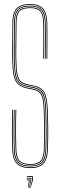

<svg xmlns="http://www.w3.org/2000/svg" viewBox="-20 -825 296 948"><path d="M130.5 5Q85.2 5 63.6 -16.2Q42 -37.5 40.5 -88Q39.5 -126.2 39.1 -155.9Q38.8 -185.5 39.1 -215.1Q39.5 -244.8 40.5 -283H44.5Q43.8 -251 43.2 -221.1Q42.8 -191.2 43.1 -159.2Q43.5 -127.2 44.5 -88.2Q45.8 -38.2 67 -18.6Q88.2 1 130.5 1Q172.8 1 192 -20Q211.2 -41 212.5 -88.2Q213.5 -122.5 213.9 -146.8Q214.2 -171 213.9 -197.8Q213.5 -224.5 212.5 -265.8Q211 -326.2 200.9 -357.1Q190.8 -388 147.5 -398L115.2 -404.5Q92 -410.2 79.6 -421.4Q67.2 -432.5 62.4 -457.5Q57.5 -482.5 56.5 -529.2Q55.8 -566.2 56.6 -616.6Q57.5 -667 57.5 -713Q57.5 -756 73.2 -772.5Q89 -789 129.5 -789Q165.5 -789 180.9 -772.2Q196.2 -755.5 197.5 -711.5Q198.2 -685 198.2 -637.4Q198.2 -589.8 197.5 -535H193.5Q194.2 -590.2 194.2 -637.6Q194.2 -685 193.5 -711.5Q192.5 -754 177.8 -769.5Q163 -785 129.5 -785Q90.8 -785 76.1 -769.5Q61.5 -754 61.5 -713Q61.5 -667 60.6 -616.6Q59.8 -566.2 60.5 -529.5Q61.5 -483.8 66 -459.5Q70.5 -435.2 82.2 -424.6Q94 -414 116.2 -408.5L148.5 -402Q193.5 -391.5 204.2 -359.1Q215 -326.8 216.5 -266Q217.5 -224.5 217.9 -198.2Q218.2 -172 217.9 -147.8Q217.5 -123.5 216.5 -88Q215 -38.5 194.5 -16.8Q174 5 130.5 5ZM130.5 -3Q89.8 -3 69.8 -21.4Q49.8 -39.8 48.5 -88.2Q47.5 -128 47.1 -158.9Q46.8 -189.8 47.2 -219Q47.8 -248.2 48.5 -283H52.5Q51.8 -251 51.2 -221.2Q50.8 -191.5 51.1 -159.4Q51.5 -127.2 52.5 -88.2Q53.8 -43.8 71.4 -25.4Q89 -7 130.5 -7Q169.2 -7 186.2 -25.5Q203.2 -44 204.5 -88.5Q205.5 -122.8 205.9 -147.1Q206.2 -171.5 205.9 -198.2Q205.5 -225 204.5 -265.8Q203.5 -311.5 198.4 -336.6Q193.2 -361.8 180.9 -373.4Q168.5 -385 145.8 -390.2L113.5 -396.8Q85 -403.8 71.5 -418Q58 -432.2 53.8 -458.9Q49.5 -485.5 48.5 -529.2Q48 -554 48.2 -585.1Q48.5 -616.2 49 -649.4Q49.5 -682.5 49.5 -713Q49.5 -759 67.6 -778Q85.8 -797 129.5 -797Q168 -797 186.1 -778.5Q204.2 -760 205.5 -711.8Q206.2 -685.5 206.2 -637.6Q206.2 -589.8 205.5 -535H201.5Q202.2 -590.2 202.2 -637.8Q202.2 -685.2 201.5 -711.8Q200.2 -756.5 184 -774.8Q167.8 -793 129.5 -793Q87.2 -793 70.4 -775.4Q53.5 -757.8 53.5 -713Q53.5 -667 52.6 -616.6Q51.8 -566.2 52.5 -529.2Q53.5 -481.8 58.6 -456Q63.8 -430.2 76.8 -418.5Q89.8 -406.8 114.2 -400.8L146.8 -394.2Q187.8 -384.8 197.4 -355.5Q207 -326.2 208.5 -265.8Q209.5 -224.5 209.9 -198.6Q210.2 -172.8 209.9 -148.6Q209.5 -124.5 208.5 -88.2Q207.2 -40.8 188.5 -21.9Q169.8 -3 130.5 -3ZM130.5 -11Q92 -11 74.9 -27.8Q57.8 -44.5 56.5 -88.5Q55.5 -128.5 55.1 -159.2Q54.8 -190 55.2 -219.1Q55.8 -248.2 56.5 -283H60.5Q59.8 -250.8 59.2 -221Q58.8 -191.2 59.1 -159.4Q59.5 -127.5 60.5 -88.5Q61.8 -45.8 78 -30.4Q94.2 -15 130.5 -15Q164.8 -15 180.1 -30.9Q195.5 -46.8 196.5 -88.5Q197.5 -123 197.9 -147.1Q198.2 -171.2 197.9 -197.8Q197.5 -224.2 196.5 -265.5Q195.5 -309.8 191 -333.2Q186.5 -356.8 175.6 -367.2Q164.8 -377.8 144 -382.5L111.5 -389Q80.5 -396.5 65.8 -412.6Q51 -428.8 46.2 -457Q41.5 -485.2 40.5 -529Q39.8 -566.2 40.6 -616.8Q41.5 -667.2 41.5 -713Q41.5 -762.5 61.9 -783.8Q82.2 -805 129.5 -805Q172.2 -805 192.1 -783.6Q212 -762.2 213.5 -712Q214 -688 214.2 -643.6Q214.5 -599.2 213.5 -535H209.5Q210.2 -590.2 210.2 -637.8Q210.2 -685.2 209.5 -711.8Q208.2 -761.8 188.6 -781.4Q169 -801 129.5 -801Q84 -801 64.8 -780.9Q45.5 -760.8 45.5 -713Q45.5 -667.2 44.6 -616.8Q43.8 -566.2 44.5 -529Q45.5 -485.5 50 -458Q54.5 -430.5 68.6 -415.4Q82.8 -400.2 112.5 -393L144.8 -386.5Q166.8 -381.5 178.4 -370.4Q190 -359.2 194.8 -334.9Q199.5 -310.5 200.5 -265.5Q201.5 -224.2 201.9 -198.1Q202.2 -172 201.9 -148Q201.5 -124 200.5 -88.5Q199.2 -45.8 183.5 -28.4Q167.8 -11 130.5 -11ZM128.2 103 138.5 65V49H112.5V45H142.5V65L130.8 103ZM118.8 103 122.5 65H112.5V61H126.5V65L121 103ZM123.5 103 130.5 65V57H112.5V53H134.5V65L125.8 103Z"/></svg>

Font: Big Shoulders Inline Thin
Style: Regular
Weight: 100
Designer: Patric King
Foundry: XO Type Co
Version: Version 2.002